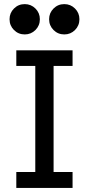

<svg xmlns="http://www.w3.org/2000/svg" viewBox="-20 -923 441 943"><path d="M336.4 0H60.1V-78.1H153.3V-599.1H60.1V-675.8H336.4V-599.1H243.2V-78.1H336.4ZM295.9 -753.9Q264.6 -753.9 242.9 -775.6Q221.2 -797.4 221.2 -828.6Q221.2 -859.4 242.9 -881.1Q264.6 -902.8 295.9 -902.8Q326.7 -902.8 348.4 -881.1Q370.1 -859.4 370.1 -828.6Q370.1 -797.4 348.4 -775.6Q326.7 -753.9 295.9 -753.9ZM101.6 -753.9Q70.3 -753.9 48.6 -775.6Q26.9 -797.4 26.9 -828.6Q26.9 -859.4 48.6 -881.1Q70.3 -902.8 101.6 -902.8Q132.3 -902.8 154.1 -881.1Q175.8 -859.4 175.8 -828.6Q175.8 -797.4 154.1 -775.6Q132.3 -753.9 101.6 -753.9Z"/></svg>

Font: Cadman
Style: Regular
Weight: 400
Designer: Paul James MIller
Foundry: High-Logic / Made with FontCreator
Version: Version 2.114;March 28, 2021;FontCreator 13.0.0.2683 64-bit